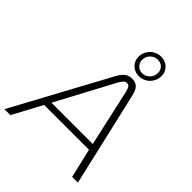

<svg xmlns="http://www.w3.org/2000/svg" viewBox="-294 -1083 1223 1223"><g transform="rotate(45 317.0 -471.5)"><path d="M-36 0 316 -650Q335 -685 355.5 -699Q376 -713 402 -713Q434 -713 451.5 -696Q469 -679 478 -641L626 0H574L528 -198H124L18 0ZM147 -241H519L433 -627Q428 -648 421 -659Q414 -670 398 -670Q384 -670 375 -659.5Q366 -649 355 -631ZM420 -754Q382 -754 357 -779Q332 -804 332 -840Q332 -869 346 -892.5Q360 -916 383.5 -929.5Q407 -943 434 -943Q472 -943 497.5 -918.5Q523 -894 523 -857Q523 -829 509 -805Q495 -781 471.5 -767.5Q448 -754 420 -754ZM422 -782Q451 -782 472 -803.5Q493 -825 493 -855Q493 -881 476 -897.5Q459 -914 433 -914Q404 -914 383 -893.5Q362 -873 362 -843Q362 -818 379 -800Q396 -782 422 -782Z"/></g></svg>

Font: MuseoModerno ExtraLight
Style: Italic
Weight: 250
Italic angle: -9°
Designer: Pablo Cosgaya, Héctor Gatti, Marcela Romero, and the Authors of The MuseoModerno Project.
Foundry: Omnibus-Type Team
Version: Version 1.003